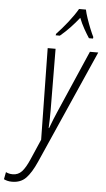

<svg xmlns="http://www.w3.org/2000/svg" viewBox="-172 -806 599 1088"><g transform="rotate(5 128.0 -262.0)"><path d="M-61 242.2Q-76.7 242.2 -88.4 239Q-100.1 235.8 -107.4 231.9L-99.6 190.9Q-91.8 194.8 -82.3 197.3Q-72.8 199.7 -60.5 199.7Q-29.8 199.7 -9 177.5Q11.7 155.3 33.2 105.5L83 -9.3L74.7 -529.8H119.6L122.1 -177.7Q122.1 -156.2 121.6 -130.1Q121.1 -104 119.6 -79.1H122.1Q131.3 -105 142.1 -130.9Q152.8 -156.7 160.6 -174.8L314.9 -529.8H362.3L76.2 117.2Q48.3 180.2 18.3 211.2Q-11.7 242.2 -61 242.2ZM113.3 -606 115.2 -614.7Q145.5 -646.5 178.2 -687.7Q210.9 -729 232.4 -766.1H271.5Q275.4 -746.6 285.4 -717Q295.4 -687.5 306.9 -659.2Q318.4 -630.9 326.7 -614.7L325.7 -606H302.7Q288.6 -627.4 272.2 -656.5Q255.9 -685.5 243.7 -716.8Q220.7 -687.5 193.4 -658.7Q166 -629.9 137.2 -606Z"/></g></svg>

Font: Open Sans Condensed Light
Style: Italic
Weight: 300
Width: 3
Italic angle: -12°
Designer: Monotype Design Team
Foundry: Monotype Imaging Inc.
Version: Version 3.000; ttfautohint (v1.8.4)